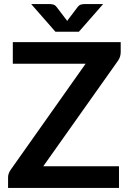

<svg xmlns="http://www.w3.org/2000/svg" viewBox="-20 -932 646 952"><path d="M578.5 -673.5Q578.5 -650.5 565.5 -631.5L194.5 -107.5H570V0H20V-53Q20 -63 23.5 -72.2Q27 -81.5 32.5 -89.5L404.5 -616H43.5V-723H578.5ZM491.5 -912 371 -774.5H255L134.5 -912H224Q231.5 -912 242 -910Q252.5 -908 261 -897L305.5 -838.5Q308 -836 309.8 -833Q311.5 -830 313 -827.5Q314.5 -830 316.2 -833Q318 -836 320.5 -838.5L364.5 -896.5Q373 -908 383.8 -910Q394.5 -912 402 -912Z"/></svg>

Font: Lato 2
Style: Bold
Weight: 700
Designer: Lukasz Dziedzic with Adam Twardoch and Botio Nikoltchev
Foundry: tyPoland Lukasz Dziedzic
Version: Version 2.015; 2015-08-06; http://www.latofonts.com/